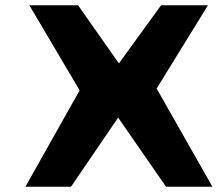

<svg xmlns="http://www.w3.org/2000/svg" viewBox="-20 -713 850 733"><path d="M77 0 284 -368 92 -693H278L434 -471L595 -693H774L578 -375L791 0H614L431 -264L251 0Z"/></svg>

Font: Fix15 Mono
Style: Bold
Weight: 700
Designer: Carrois Corporate & Edenspiekermann AG
Foundry: Carrois Corporate GbR & Edenspiekermann AG
Version: Version 3.206